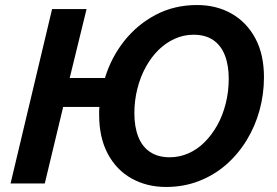

<svg xmlns="http://www.w3.org/2000/svg" viewBox="-20 -729 1100 763"><path d="M640 14Q564 14 503.5 -19.5Q443 -53 408.5 -117.5Q374 -182 374 -273Q374 -281 374 -289Q374 -297 375 -304H231L158 0H22L187 -693H324L257 -419H397Q422 -501 474 -566.5Q526 -632 599.5 -670.5Q673 -709 763 -709Q840 -709 900 -675Q960 -641 994.5 -577Q1029 -513 1029 -422Q1029 -355 1011.5 -291Q994 -227 960 -171.5Q926 -116 878.5 -74.5Q831 -33 770.5 -9.5Q710 14 640 14ZM654 -104Q693 -104 728.5 -119.5Q764 -135 793 -164Q822 -193 843.5 -231.5Q865 -270 877 -317.5Q889 -365 889 -416Q889 -470 873.5 -509.5Q858 -549 827 -570Q796 -591 749 -591Q710 -591 674.5 -575Q639 -559 610 -530.5Q581 -502 559.5 -463Q538 -424 526 -377Q514 -330 514 -279Q514 -225 529.5 -185.5Q545 -146 576.5 -125Q608 -104 654 -104Z"/></svg>

Font: Ubuntu Sans
Style: Bold Italic
Weight: 700
Italic angle: -13.5°
Designer: Dalton Maag Ltd
Foundry: Dalton Maag Ltd
Version: Version 1.006